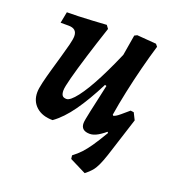

<svg xmlns="http://www.w3.org/2000/svg" viewBox="-120 -558 766 835"><g transform="rotate(20 263.5 -141.0)"><path d="M154 11Q106 11 78 -14Q50 -39 50 -80Q50 -97 57 -126.5Q64 -156 74 -191Q84 -226 94 -260.5Q104 -295 111 -322.5Q118 -350 118 -364Q118 -399 79 -399H42L52 -451Q74 -451 104.5 -452Q135 -453 169 -455Q203 -457 234 -459L245 -444Q219 -366 198.5 -299.5Q178 -233 166 -187.5Q154 -142 154 -127Q154 -111 159.5 -103.5Q165 -96 179 -96Q196 -96 225 -133.5Q254 -171 289 -239Q324 -307 362 -399L340 -203L316 -211Q275 -130 235.5 -74.5Q196 -19 154 11ZM326 12Q285 12 285 -23Q285 -29 287.5 -43Q290 -57 295.5 -82.5Q301 -108 310 -148Q319 -188 331 -244L335 -295L362 -456L374 -462L463 -455L472 -444Q457 -395 441.5 -334.5Q426 -274 413 -213Q400 -152 392 -101L395 -97Q400 -98 406.5 -101.5Q413 -105 425 -115Q437 -125 459 -144L474 -142L490 -110Q444 -64 413.5 -37.5Q383 -11 363 0.5Q343 12 326 12ZM364 180 288 142 286 126Q307 110 322.5 93.5Q338 77 356 51Q374 25 400 -19L371 -49L490 -110L432 71Q422 101 413 120.5Q404 140 393 153Q382 166 364 180Z"/></g></svg>

Font: Alegreya SemiBold
Style: Italic
Weight: 600
Italic angle: -7°
Designer: Juan Pablo del Peral
Foundry: Huerta Tipografica
Version: Version 2.009